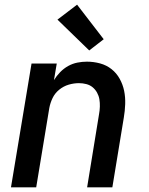

<svg xmlns="http://www.w3.org/2000/svg" viewBox="-20 -802 640 822"><path d="M27 0 115 -530H223L211 -459Q222 -477 237.5 -493Q253 -509 272 -519.5Q291 -530 311.5 -534Q332 -538 352 -538Q381 -538 408.5 -530.5Q436 -523 457.5 -506Q479 -489 492.5 -464.5Q506 -440 511.5 -413Q517 -386 516 -356.5Q515 -327 510 -298L461 0H353L404 -313Q407 -329 407.5 -345.5Q408 -362 405.5 -377Q403 -392 395.5 -405.5Q388 -419 376.5 -428.5Q365 -438 349.5 -442Q334 -446 318 -446Q296 -446 274 -439.5Q252 -433 233.5 -418Q215 -403 205 -382Q195 -361 191 -339L135 0ZM362 -586 226 -718 310 -782 424 -634Z"/></svg>

Font: Iosevka Curly SmBdEx
Style: Italic
Weight: 600
Width: 7
Italic angle: -9°
Monospace: yes
Designer: Belleve Invis
Foundry: Belleve Invis
Version: Version 11.1.0; ttfautohint (v1.8.3)